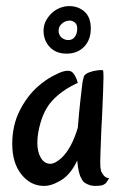

<svg xmlns="http://www.w3.org/2000/svg" viewBox="-20 -612 406 635"><path d="M20.5 -135.7Q20.5 -197.3 44.9 -245.6Q69.3 -293.9 104.5 -325.2Q128.9 -346.7 153.3 -359.9Q177.7 -373 190.4 -376Q196.3 -377.9 205.1 -377.9Q216.8 -377.9 222.7 -369.1L227.5 -362.3Q233.4 -352.5 237.3 -337.9Q183.6 -313.5 150.9 -276.9Q118.2 -240.2 106.4 -172.9Q103.5 -155.3 103.5 -139.6Q103.5 -109.4 115.2 -89.8Q127 -70.3 146.5 -70.3Q162.1 -70.3 183.6 -89.8Q216.8 -121.1 237.3 -189.5Q242.2 -249 246.1 -282.2L252 -333Q252.9 -342.8 254.9 -349.1Q256.8 -355.5 257.8 -360.4Q262.7 -368.2 275.9 -373Q289.1 -377.9 302.7 -379.4Q316.4 -380.9 320.3 -379.9Q322.3 -377.9 322.3 -357.4Q322.3 -331.1 317.4 -223.6L315.4 -188.5Q311.5 -92.8 311.5 -75.2Q311.5 -57.6 313.5 -49.8Q314.5 -43 319.3 -37.1Q327.1 -23.4 340.8 -22.5Q332 -6.8 327.1 -3.9L320.3 0Q311.5 2.9 293.9 2.9Q276.4 2.9 259.8 -7.8Q252.9 -12.7 249 -22.5Q239.3 -37.1 235.4 -81.1Q210.9 -28.3 170.9 -9.8Q147.5 2.9 126 2.9Q81.1 2.9 50.8 -35.2Q20.5 -73.2 20.5 -135.7ZM280.3 -517.6Q280.3 -480.5 258.3 -457.5Q236.3 -434.6 200.2 -434.6Q165 -434.6 144.5 -456.5Q124 -478.5 124 -510.7Q124 -527.3 131.3 -542Q138.7 -556.6 150.4 -567.9Q162.1 -579.1 177.2 -585.4Q192.4 -591.8 209 -591.8Q239.3 -591.8 259.8 -573.2Q280.3 -554.7 280.3 -517.6ZM235.4 -517.6Q235.4 -531.2 227.5 -537.6Q219.7 -543.9 210.9 -543.9Q196.3 -543.9 185.1 -534.2Q173.8 -524.4 173.8 -510.7Q173.8 -496.1 183.6 -487.8Q193.4 -479.5 206.1 -479.5Q219.7 -479.5 227.5 -490.2Q235.4 -501 235.4 -517.6Z"/></svg>

Font: BKP Parklife Display
Style: Regular
Weight: 400
Designer: Font Diner, Inc.; LA MECHKY PLUS GmbH
Foundry: Font Diner, Inc.; LA MECHKY PLUS GmbH
Version: Version 1.007